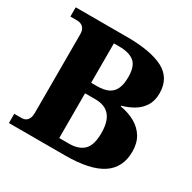

<svg xmlns="http://www.w3.org/2000/svg" viewBox="-158 -870 1024 1026"><g transform="rotate(30 353.5 -357.0)"><path d="M24 0V-57H69Q85 -57 95.5 -64Q106 -71 111.5 -84Q117 -97 117 -116V-599Q117 -623 109 -635Q101 -647 90 -652Q79 -657 66 -657H24V-714H341Q489 -714 565.5 -673.5Q642 -633 642 -539Q642 -493 622 -461.5Q602 -430 569.5 -410.5Q537 -391 497 -380V-376Q549 -367 588 -345Q627 -323 649.5 -286.5Q672 -250 672 -197Q672 -98 598 -49Q524 0 371 0ZM358 -65Q417 -65 448 -95.5Q479 -126 479 -200Q479 -248 466 -279Q453 -310 427 -325.5Q401 -341 360 -341H297V-65ZM333 -406Q375 -406 401.5 -418.5Q428 -431 441 -458.5Q454 -486 454 -531Q454 -598 423 -623.5Q392 -649 331 -649H297V-406Z"/></g></svg>

Font: Noto Serif Ethiopic ExtraBold
Style: Regular
Weight: 800
Version: Version 2.102